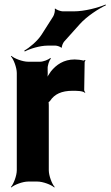

<svg xmlns="http://www.w3.org/2000/svg" viewBox="-20 -800 487 846"><path d="M354 -391 356 -393C354 -395 351 -399 351 -403L353 -527C353 -529 356 -532 357 -533L354 -536C353 -535 350 -533 348 -533C337 -536 321 -538 309 -538C261 -538 228 -515 204 -485C196 -474 186 -458 183 -449L186 -448C190 -457 191 -475 190 -488V-497C189 -511 197 -534 204 -542L202 -545C194 -537 171 -528 156 -528H104C80 -528 43 -542 30 -554L28 -552C40 -539 54 -502 54 -478V-50C54 -26 40 11 28 24L30 26C43 14 80 0 104 0H145C169 0 206 14 219 26L221 24C209 11 195 -26 195 -50V-334C195 -337 195 -350 193 -351L191 -348C192 -347 200 -354 201 -356C220 -385 251 -400 300 -400C317 -400 345 -400 354 -391ZM214 -727 163 -647C145 -619 109 -589 87 -577L89 -573C111 -585 156 -599 190 -599H225C231 -599 247 -594 249 -590L253 -591C251 -596 258 -611 262 -616L331 -693C362 -728 415 -762 447 -777L445 -780C413 -766 352 -750 306 -750H256C248 -750 228 -757 224 -762L221 -761C224 -755 219 -734 214 -727Z"/></svg>

Font: Asimov
Style: Edge
Weight: 500
Designer: Google
Version: Version 2.000980: 2014